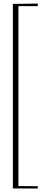

<svg xmlns="http://www.w3.org/2000/svg" viewBox="-20 -1025 287 1085"><path d="M52.7 40H193.4V27.3L84 26.4V-488.3V-990.2H193.4V-1004.9L52.7 -1002.9V-460.9Z"/></svg>

Font: Caledo
Style: Light
Weight: 300
Designer: BSozoo
Foundry: BSozoo
Version: Version 002.000